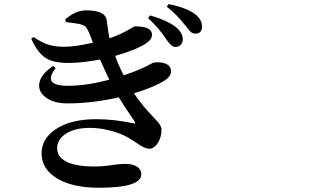

<svg xmlns="http://www.w3.org/2000/svg" viewBox="-20 -843 1540 927"><path d="M456.1 63.5Q335.9 63.5 260.7 21.5Q180.7 -24.4 180.7 -102.5Q180.7 -171.9 247.1 -217.8Q319.3 -267.6 445.3 -267.6Q529.3 -267.6 622.1 -248Q637.7 -243.2 629.9 -256.8Q624 -266.6 605.5 -293Q573.2 -340.8 553.7 -373Q424.8 -343.8 306.6 -343.8Q240.2 -343.8 201.7 -372.1Q163.1 -400.4 169.9 -441.4Q177.7 -485.4 236.3 -524.4L249 -514.6Q181.6 -428.7 307.6 -428.7Q396.5 -428.7 507.8 -458Q481.4 -513.7 462.9 -555.7Q377 -539.1 310.5 -539.1Q238.3 -539.1 201.2 -562.5Q161.1 -587.9 130.9 -656.2L141.6 -664.1Q183.6 -636.7 211.9 -627.9Q243.2 -617.2 291 -617.2Q341.8 -617.2 428.7 -636.7Q424.8 -646.5 418 -665Q413.1 -678.7 410.2 -684.6Q401.4 -705.1 393.6 -713.9Q383.8 -722.7 362.3 -727.5Q327.1 -733.4 297.9 -736.3L294.9 -749Q343.8 -793 396.5 -793Q489.3 -793 495.1 -745.1Q496.1 -741.2 497.1 -730.5Q502.9 -683.6 508.8 -658.2Q562.5 -675.8 612.3 -706.1Q627.9 -715.8 631.8 -715.8Q713.9 -715.8 713.9 -675.8Q713.9 -652.3 685.5 -633.8Q636.7 -601.6 536.1 -573.2Q551.8 -528.3 577.1 -479.5L585.9 -482.4Q657.2 -505.9 708 -534.2Q719.7 -541 722.7 -541Q754.9 -544.9 778.3 -536.1Q805.7 -525.4 805.7 -499Q805.7 -474.6 776.4 -455.1Q718.8 -419.9 627 -392.6Q663.1 -336.9 719.7 -278.3Q742.2 -254.9 749 -245.1Q759.8 -230.5 759.8 -216.8Q759.8 -180.7 742.2 -152.8Q724.6 -125 700.2 -125Q679.7 -125 644.5 -149.4Q617.2 -168 596.7 -179.7Q566.4 -197.3 521.5 -210Q466.8 -225.6 414.1 -225.6Q341.8 -225.6 297.9 -197.3Q255.9 -169.9 255.9 -127Q255.9 -79.1 313.5 -56.6Q359.4 -39.1 431.6 -39.1Q480.5 -39.1 526.4 -46.9Q559.6 -51.8 584 -51.8Q618.2 -51.8 638.7 -40Q662.1 -26.4 662.1 -1Q662.1 63.5 456.1 63.5ZM826.2 -616.2Q806.6 -617.2 782.2 -654.3Q742.2 -713.9 695.3 -754.9L704.1 -768.6Q795.9 -742.2 835 -707Q864.3 -679.7 862.3 -651.4Q862.3 -635.7 852.1 -626Q841.8 -616.2 826.2 -616.2ZM922.9 -680.7Q911.1 -680.7 900.4 -689.5Q893.6 -695.3 878.9 -714.8Q876 -718.8 874.5 -720.7Q873 -722.7 870.1 -725.6Q832 -774.4 785.2 -810.5L793.9 -823.2Q878.9 -806.6 920.9 -775.4Q955.1 -750 955.1 -714.8Q955.1 -680.7 922.9 -680.7Z"/></svg>

Font: Bpmf GenYo Min B
Style: B
Weight: 700
Foundry: But Ko
Version: Version 1.320